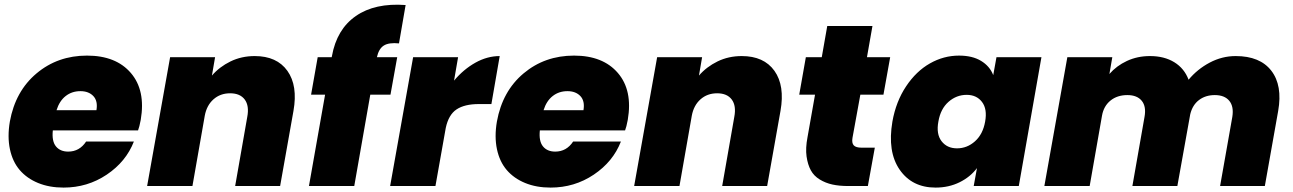

<svg xmlns="http://www.w3.org/2000/svg" viewBox="-20 -810 5629 836"><path d="M330.1 -413.1Q293 -413.1 265.9 -391.8Q238.8 -370.6 226.1 -330.1H399.9Q406.7 -370.1 386.5 -391.6Q366.2 -413.1 330.1 -413.1ZM563 -193.8Q528.8 -106 444.8 -49.6Q360.8 6.8 256.8 6.8Q194.8 6.8 146 -13.2Q97.2 -33.2 65.9 -69.6Q34.7 -106 23.2 -160.4Q11.7 -214.8 22.9 -280.8Q46.9 -413.1 139.2 -490.5Q231.4 -567.9 358.9 -567.9Q484.9 -567.9 549.8 -492.2Q614.7 -416.5 592.8 -288.1Q586.9 -256.8 581.1 -242.2H210Q205.1 -195.3 223.6 -172.6Q242.2 -149.9 276.9 -149.9Q326.2 -149.9 355 -193.8Z M1003.9 0 1056.6 -300.8Q1065.9 -349.1 1045.7 -376.5Q1025.4 -403.8 981.9 -403.8Q939 -403.8 909.4 -377.4Q879.9 -351.1 871.6 -306.2L817.9 0H620.6L720.7 -561H916.5L902.8 -481Q935.5 -519 983.6 -542.5Q1031.7 -565.9 1088.9 -565.9Q1185.5 -565.9 1231.4 -501.5Q1277.3 -437 1257.8 -327.1L1199.7 0Z M1325.2 0 1395.5 -397.9H1334.5L1363.3 -561H1424.3L1425.3 -565.9Q1446.3 -682.6 1529.3 -740.2Q1612.3 -797.9 1746.1 -788.1L1717.3 -621.1Q1673.3 -625.5 1651.4 -611.8Q1629.4 -598.1 1621.1 -561H1709.5L1680.2 -397.9H1592.3L1522.5 0Z M1876 0H1678.7L1778.8 -561H1974.6L1957 -459Q1998.5 -508.3 2050 -537.1Q2101.6 -565.9 2155.8 -565.9L2119.6 -356.9H2064.9Q2002.9 -356.9 1968 -333.7Q1933.1 -310.5 1920.9 -252.9Z M2450.7 -413.1Q2413.6 -413.1 2386.5 -391.8Q2359.4 -370.6 2346.7 -330.1H2520.5Q2527.3 -370.1 2507.1 -391.6Q2486.8 -413.1 2450.7 -413.1ZM2683.6 -193.8Q2649.4 -106 2565.4 -49.6Q2481.4 6.8 2377.4 6.8Q2315.4 6.8 2266.6 -13.2Q2217.8 -33.2 2186.5 -69.6Q2155.3 -106 2143.8 -160.4Q2132.3 -214.8 2143.6 -280.8Q2167.5 -413.1 2259.8 -490.5Q2352.1 -567.9 2479.5 -567.9Q2605.5 -567.9 2670.4 -492.2Q2735.4 -416.5 2713.4 -288.1Q2707.5 -256.8 2701.7 -242.2H2330.6Q2325.7 -195.3 2344.2 -172.6Q2362.8 -149.9 2397.5 -149.9Q2446.8 -149.9 2475.6 -193.8Z M3124.5 0 3177.2 -300.8Q3186.5 -349.1 3166.3 -376.5Q3146 -403.8 3102.5 -403.8Q3059.6 -403.8 3030 -377.4Q3000.5 -351.1 2992.2 -306.2L2938.5 0H2741.2L2841.3 -561H3037.1L3023.4 -481Q3056.2 -519 3104.2 -542.5Q3152.3 -565.9 3209.5 -565.9Q3306.2 -565.9 3352.1 -501.5Q3397.9 -437 3378.4 -327.1L3320.3 0Z M3496.1 -212.9 3528.8 -397.9H3460L3488.8 -561H3558.1L3582 -696.8H3778.8L3754.9 -561H3856L3826.7 -397.9H3726.1L3691.9 -210Q3688 -187.5 3697.3 -177.2Q3706.5 -167 3731.9 -167H3789.1L3758.8 0H3672.9Q3634.3 0 3604.2 -6.6Q3574.2 -13.2 3549.1 -28.6Q3523.9 -43.9 3510.5 -68.4Q3497.1 -92.8 3491.9 -128.7Q3486.8 -164.6 3496.1 -212.9Z M3865.7 -280.8Q3881.3 -368.2 3925.3 -434.1Q3969.2 -500 4029.1 -533.9Q4088.9 -567.9 4155.8 -567.9Q4213.9 -567.9 4251.7 -544.9Q4289.6 -522 4304.7 -482.9L4318.8 -561H4514.6L4416 0H4219.7L4233.9 -78.1Q4205.1 -39.6 4158.2 -16.4Q4111.3 6.8 4053.7 6.8Q3951.2 6.8 3897.2 -71.3Q3843.3 -149.4 3865.7 -280.8ZM4269.5 -280.8Q4279.3 -335 4255.9 -366Q4232.4 -397 4189 -397Q4144.5 -397 4109.9 -366.5Q4075.2 -335.9 4065.9 -280.8Q4055.7 -226.6 4079.6 -195.3Q4103.5 -164.1 4147 -164.1Q4190.9 -164.1 4225.3 -194.8Q4259.8 -225.6 4269.5 -280.8Z M5292.5 0 5345.7 -300.8Q5353 -346.2 5332.5 -371.1Q5312 -396 5269.5 -396Q5229 -396 5200.7 -374.5Q5172.4 -353 5162.6 -313L5106.4 0H4910.6L4963.4 -300.8Q4971.7 -346.2 4951.4 -371.1Q4931.2 -396 4888.7 -396Q4844.7 -396 4815.2 -372.1Q4785.6 -348.1 4778.3 -306.2L4724.6 0H4527.3L4627.4 -561H4823.2L4810.5 -487.8Q4841.3 -523.4 4887 -544.7Q4932.6 -565.9 4987.3 -565.9Q5049.3 -565.9 5093 -539.1Q5136.7 -512.2 5155.3 -462.9Q5193.4 -508.8 5247.3 -537.4Q5301.3 -565.9 5360.4 -565.9Q5466.3 -565.9 5515.6 -502Q5564.9 -438 5545.4 -327.1L5487.3 0Z"/></svg>

Font: Poppins ExtraBold
Style: Italic
Weight: 800
Italic angle: -10°
Designer: Ninad Kale (Devanagari), Jonny Pinhorn (Latin)
Foundry: Indian Type Foundry
Version: Version 3.200;PS 1.000;hotconv 16.6.54;makeotf.lib2.5.65590